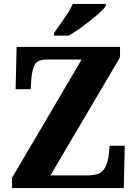

<svg xmlns="http://www.w3.org/2000/svg" viewBox="-20 -951 693 971"><path d="M41 0H606L611 -214H535L530 -168Q527 -130 507.5 -97Q488 -64 423 -64H235L587 -661V-714H64L59 -500H135L139 -557Q143 -600 156.5 -625Q170 -650 216 -650H393L41 -52ZM253 -771H328Q360 -789 399 -818Q438 -847 470.5 -875Q503 -903 515 -921V-931H348Q333 -897 303.5 -855.5Q274 -814 253 -784Z"/></svg>

Font: Noto Serif SemiCondensed Extra
Style: Regular
Weight: 800
Width: 4
Designer: Monotype Design Team
Foundry: Monotype Imaging Inc.
Version: Version 1.002